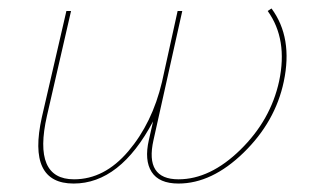

<svg xmlns="http://www.w3.org/2000/svg" viewBox="-20 -432 735 454"><path d="M622 -412Q673 -343 651 -239Q631 -144 556 -71Q481 2 402 2Q356 2 338.5 -25.5Q321 -53 332 -101L342 -145Q264 2 154 2Q44 2 79 -155L137 -406H148L91 -158Q57 -8 155 -8Q227 -8 283.5 -74.5Q340 -141 363 -238L400 -406H411L343 -101Q322 -8 402 -8Q477 -8 548.5 -78Q620 -148 640 -240Q661 -339 613 -406Z"/></svg>

Font: EauTestInfant Hairline
Style: Italic
Weight: 250
Italic angle: -12°
Designer: Christian Thalmann (Catharsis Fonts)
Version: Version 0.001;PS 000.001;hotconv 1.0.88;makeotf.lib2.5.64775